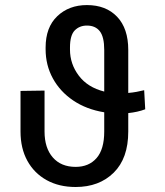

<svg xmlns="http://www.w3.org/2000/svg" viewBox="-20 -742 665 772"><path d="M559.7 -379.3 563.9 -302.6Q533.7 -291.2 495.7 -287.3V-213.1Q495.7 -105.5 437.3 -47.8Q378.9 9.9 284.1 9.9Q217.3 9.9 167.4 -17.8Q117.5 -45.5 90 -95.5Q62.5 -145.6 62.5 -213.1V-376.4L159.1 -377.8V-213.1Q159.1 -147 192.3 -109Q225.5 -71 284.1 -71Q337.4 -71 368.3 -106.4Q399.1 -141.7 399.1 -213.1V-290.5Q327.4 -302.2 274.5 -337.9Q221.6 -373.6 192.5 -426.8Q163.4 -480.1 163.4 -544V-551.1Q163.4 -632.1 210.2 -676.8Q257.1 -721.6 329.5 -721.6Q406.2 -721.6 451 -674.5Q495.7 -627.5 495.7 -541.2V-368.3Q512.8 -369.7 529.1 -372.7Q545.5 -375.7 559.7 -379.3ZM261.4 -542.6Q261.4 -484.7 296.9 -437.7Q332.4 -390.6 399.1 -373.9V-541.2Q399.1 -593.4 381.4 -616.3Q363.6 -639.2 329.5 -639.2Q299.7 -639.2 280.5 -619.7Q261.4 -600.1 261.4 -551.1Z"/></svg>

Font: Interface
Style: Regular
Weight: 400
Designer: Rasmus Andersson
Foundry: rsms
Version: Version 1.8